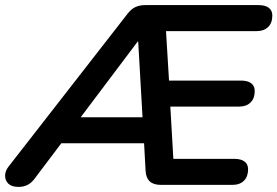

<svg xmlns="http://www.w3.org/2000/svg" viewBox="-52 -725 1088 753"><path d="M21 8Q-6 8 -19 -4.5Q-32 -17 -32 -35.5Q-32 -54 -19 -71L449 -672Q463 -690 479.5 -697.5Q496 -705 518 -705H962Q988 -705 1002 -694.5Q1016 -684 1016 -664Q1016 -635 999.5 -619Q983 -603 955 -603H559L597 -637L613 -374L572 -409H893Q919 -409 933 -398.5Q947 -388 947 -368Q947 -339 930.5 -323Q914 -307 887 -307H579L614 -342L630 -65L589 -102H867Q893 -102 907 -91.5Q921 -81 921 -61Q921 -33 905 -16.5Q889 0 860 0H578Q522 0 519 -55L511 -201L547 -163H161L214 -197L85 -26Q72 -8 56.5 0Q41 8 21 8ZM488 -562 241 -234 237 -265H538L509 -230L490 -562Z"/></svg>

Font: Nunito ExtraLight
Style: Bold Italic
Weight: 700
Italic angle: -9°
Version: Version 3.602